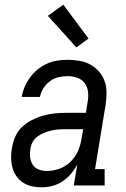

<svg xmlns="http://www.w3.org/2000/svg" viewBox="-20 -794 540 822"><path d="M158 8Q137 8 116.5 3.5Q96 -1 79 -12Q62 -23 50.5 -39.5Q39 -56 33.5 -75.5Q28 -95 27.5 -116.5Q27 -138 31 -159Q35 -184 45 -208Q55 -232 74 -250Q93 -268 116.5 -280Q140 -292 165 -299Q190 -306 214.5 -308.5Q239 -311 263 -311H348L355 -357Q359 -378 357 -399.5Q355 -421 343 -437.5Q331 -454 311 -461Q291 -468 270 -468Q250 -468 230.5 -463.5Q211 -459 194 -446.5Q177 -434 166 -416.5Q155 -399 151 -379H73Q77 -402 86 -423Q95 -444 109 -463Q123 -482 141.5 -497Q160 -512 181.5 -521.5Q203 -531 225.5 -534.5Q248 -538 270 -538Q295 -538 320.5 -533.5Q346 -529 367 -517.5Q388 -506 404 -487.5Q420 -469 428 -446Q436 -423 436 -397Q436 -371 432 -345L387 -70H428V0H296L311 -90Q300 -69 284 -50Q268 -31 247.5 -17.5Q227 -4 204 2Q181 8 158 8ZM180 -62Q207 -62 234 -71.5Q261 -81 281.5 -101Q302 -121 313.5 -147Q325 -173 329 -200L336 -241H263Q248 -241 232.5 -240Q217 -239 201.5 -235.5Q186 -232 170.5 -226Q155 -220 141.5 -210.5Q128 -201 120 -186.5Q112 -172 110 -156Q107 -139 109 -121Q111 -103 120 -89Q129 -75 145.5 -68.5Q162 -62 180 -62ZM307 -591 185 -726 251 -774 359 -629Z"/></svg>

Font: Iosevka Curly Slab Oblique
Style: Regular
Weight: 400
Italic angle: -9°
Monospace: yes
Designer: Belleve Invis
Foundry: Belleve Invis
Version: Version 11.1.0; ttfautohint (v1.8.3)